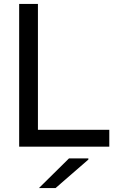

<svg xmlns="http://www.w3.org/2000/svg" viewBox="-20 -750 610 982"><path d="M174 -730V-86H539V0H78V-730ZM179 212 333 60H432V66L264 212Z"/></svg>

Font: Nacelle
Style: Regular
Weight: 400
Designer: Sora Sagano
Foundry: Sora Sagano
Version: Version 1.000;FEAKit 1.0